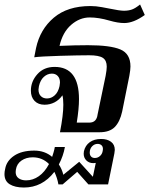

<svg xmlns="http://www.w3.org/2000/svg" viewBox="-86 -591 667 858"><path d="M497 -294Q497 -279 492 -252L460 -93Q450 -47 427 -23.5Q404 0 359 0H182Q197 -77 197 -123Q197 -149 193 -165Q178 -144 157.5 -133.5Q137 -123 113 -123Q85 -123 68.5 -140Q52 -157 52 -186Q52 -227 81 -259.5Q110 -292 158 -292Q267 -292 267 -148Q267 -105 257 -43H312Q330 -43 339 -52.5Q348 -62 350 -79L386 -252Q391 -279 391 -293Q391 -321 373.5 -332.5Q356 -344 312 -344Q267 -344 181.5 -341.5Q96 -339 67 -335L75 -376Q93 -460 154.5 -512Q216 -564 318 -564Q343 -564 369.5 -559Q396 -554 401 -553Q449 -543 468 -543Q488 -543 503.5 -548.5Q519 -554 540 -571L561 -524Q511 -488 469 -488Q441 -488 403 -499Q355 -513 315 -513Q270 -513 232 -480Q194 -447 180 -386Q249 -389 307 -389Q407 -389 452 -370Q497 -351 497 -294ZM182 -222Q182 -241 172 -251.5Q162 -262 146 -262Q126 -262 110 -247.5Q94 -233 88 -206Q86 -196 86 -191Q86 -172 96.5 -161.5Q107 -151 124 -151Q143 -151 158.5 -165Q174 -179 180 -206Q182 -218 182 -222ZM427 79Q427 83 425 95L397 233H309L259 177L194 233H175Q170 204 157 177Q103 247 21 247Q-19 247 -42.5 232.5Q-66 218 -66 187Q-66 176 -63 164Q-57 128 -23 105Q11 82 67 82Q114 82 147 110Q149 104 153 91Q157 78 159 66H204Q197 106 177 144Q191 165 197 190L268 132L329 199L342 137Q338 138 331 138Q312 138 300 126Q288 114 288 96Q288 89 289 85Q295 59 315 44.5Q335 30 366 30Q393 30 410 42.5Q427 55 427 79ZM374 75Q374 64 367.5 58Q361 52 350 52Q336 52 325.5 63Q315 74 315 91Q315 102 321 108.5Q327 115 338 115Q351 115 361 106Q371 97 373 83Q374 80 374 75ZM133 142Q103 112 60 112Q31 112 10 126.5Q-11 141 -15 167Q-16 171 -16 178Q-16 196 -3 205.5Q10 215 31 215Q61 215 87.5 196.5Q114 178 133 142Z"/></svg>

Font: Trirong Medium
Style: Italic
Weight: 500
Italic angle: -12°
Designer: Katatrad Team
Foundry: CadsonDemak
Version: Version 1.001